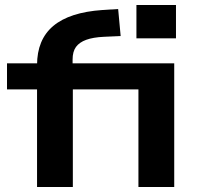

<svg xmlns="http://www.w3.org/2000/svg" viewBox="-20 -747 804 767"><path d="M128 0V-390H8V-494H162L128 -460V-487Q128 -589 193 -643.5Q258 -698 389 -707L452 -711L462 -603L395 -600Q352 -598 324.5 -588Q297 -578 283.5 -559.5Q270 -541 270 -509V-462L230 -494H676V0H533V-390H271V0ZM525 -594V-727H683V-594Z"/></svg>

Font: Nunito Sans 10pt Expanded
Style: Bold
Weight: 700
Width: 7
Designer: Vernon Adams
Foundry: Vernon Adams
Version: Version 3.101;gftools[0.9.27]